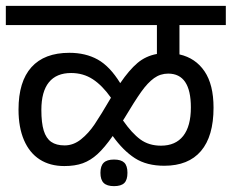

<svg xmlns="http://www.w3.org/2000/svg" viewBox="-27 -636 784 649"><path d="M579.6 -551.3V-452.1Q633.8 -439.9 664.3 -395Q694.8 -350.1 694.8 -272Q694.8 -175.3 652.3 -125.5Q609.9 -75.7 528.3 -75.7Q468.8 -75.7 429 -101.3Q389.2 -127 354 -176.3Q326.2 -136.7 302.7 -115.2Q279.3 -93.8 252.9 -84.2Q226.6 -74.7 190.4 -74.7Q142.1 -74.7 107.4 -96.9Q72.8 -119.1 54.2 -162.1Q35.6 -205.1 35.6 -265.6Q35.6 -360.4 79.3 -408.9Q123 -457.5 207.5 -457.5Q262.2 -457.5 303.2 -434.8Q344.2 -412.1 379.4 -355Q409.7 -399.4 437.7 -423.1Q465.8 -446.8 503.4 -453.6V-551.3H-7.3V-616.2H736.3V-551.3ZM348.1 -305.7Q318.8 -347.2 286.6 -368.2Q254.4 -389.2 213.4 -389.2Q163.6 -389.2 138.2 -357.7Q112.8 -326.2 112.8 -264.6Q112.8 -220.7 120.8 -194.6Q128.9 -168.5 146 -156.5Q163.1 -144.5 191.4 -144.5Q221.2 -144.5 246.8 -165Q272.5 -185.5 293 -216.1Q313.5 -246.6 348.1 -305.7ZM541.5 -387.2Q515.1 -387.2 493.7 -371.8Q472.2 -356.4 450.2 -325.4Q428.2 -294.4 391.1 -232.4L388.7 -229Q418.5 -186 447.3 -164.8Q476.1 -143.6 517.1 -143.6Q566.4 -143.6 592.3 -176.5Q618.2 -209.5 618.2 -272.9Q618.2 -387.2 541.5 -387.2ZM403.8 -51.8Q403.8 -27.8 393.1 -17.3Q382.3 -6.8 358.4 -6.8Q334.5 -6.8 323.5 -17.6Q312.5 -28.3 312.5 -51.8Q312.5 -75.2 323.5 -85.9Q334.5 -96.7 358.4 -96.7Q382.3 -96.7 393.1 -86.2Q403.8 -75.7 403.8 -51.8Z"/></svg>

Font: Varta
Style: Regular
Weight: 400
Designer: Joana Correia, Viktoriya Grabowska, Eben Sorkin
Foundry: Sorkin Type
Version: Version 1.003; ttfautohint (v1.3) -l 8 -r 24 -G 200 -x 12 -H